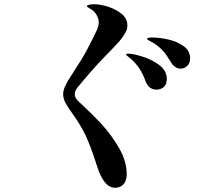

<svg xmlns="http://www.w3.org/2000/svg" viewBox="-20 -834 1040 906"><path d="M437 -53Q405 -153 381.5 -200Q358 -247 328 -289Q301 -326 289.5 -347.5Q278 -369 278 -389Q278 -407 287.5 -428Q297 -449 319 -482Q367 -555 389.5 -597Q412 -639 439 -696Q446 -715 446 -727Q446 -746 435.5 -764Q425 -782 410 -790Q406 -793 398 -797.5Q390 -802 390 -805Q390 -809 400 -811.5Q410 -814 423 -814Q450 -814 483 -804.5Q516 -795 544 -776Q581 -752 581 -714Q581 -695 572 -681Q560 -659 546 -642.5Q532 -626 496 -589L464 -556Q412 -502 344 -419Q333 -405 333 -389Q333 -373 347 -359Q414 -297 459.5 -248Q505 -199 541.5 -136Q578 -73 578 -11Q578 17 563.5 34.5Q549 52 523 52Q469 52 437 -53ZM787 -540Q766 -575 748.5 -594.5Q731 -614 706 -630Q696 -636 685 -641.5Q674 -647 674 -651Q674 -657 700 -657Q731 -657 772.5 -648Q814 -639 845.5 -617Q877 -595 877 -559Q877 -536 863.5 -523Q850 -510 832 -510Q819 -510 807 -518Q795 -526 787 -540ZM668 -448Q655 -484 638.5 -509.5Q622 -535 597 -557Q591 -562 583 -568Q575 -574 575 -577Q575 -581 585 -581Q606 -581 650.5 -567.5Q695 -554 731 -527.5Q767 -501 767 -462Q767 -435 752.5 -423Q738 -411 719 -411Q701 -411 688 -420.5Q675 -430 668 -448Z"/></svg>

Font: Shippori Mincho
Style: Bold
Weight: 700
Designer: FONTDASU
Foundry: FONTDASU / Google Inc. / but / Adobe
Version: Version 3.110; ttfautohint (v1.8.3)